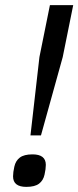

<svg xmlns="http://www.w3.org/2000/svg" viewBox="-20 -718 306 750"><path d="M99 -189 134 -495 175 -698H266L225 -495L140 -189ZM83 12Q31 12 31 -29Q31 -45 36 -67Q41 -90 57.5 -102.5Q74 -115 107 -115Q159 -115 159 -74Q159 -58 154 -36Q149 -13 132.5 -0.5Q116 12 83 12Z"/></svg>

Font: IBM Plex Sans Condensed Text
Style: Italic
Weight: 450
Width: 3
Italic angle: -11°
Designer: Mike Abbink, Paul van der Laan, Pieter van Rosmalen
Foundry: Bold Monday
Version: Version 1.1